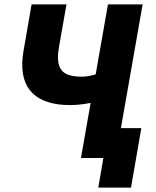

<svg xmlns="http://www.w3.org/2000/svg" viewBox="-20 -720 711 875"><path d="M271 -242C311 -239 353 -243 393 -251L349 0H451L428 135H577L624 -136H531L630 -700H472L416 -381C388 -373 366 -369 337 -371C265 -375 231 -404 249 -507L283 -700H124L87 -487C60 -330 130 -251 271 -242Z"/></svg>

Font: Fixel Text 20240404
Style: Bold Italic
Weight: 700
Width: 4
Italic angle: -10°
Designer: AlfaBravo + MacPaw
Foundry: Kyrylo Tkachov, Marchela Mozhyna, Serhii Makarenko, Maria Weinstein, Zakhar Kryvoshyya
Version: Version 1.211;Glyphs 3.2 (3225)